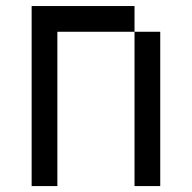

<svg xmlns="http://www.w3.org/2000/svg" viewBox="-20 -628 648 648"><path d="M434 0H520.8V-520.8H434ZM86.8 0V-607.6H434V-520.8H173.6V0Z"/></svg>

Font: 8-bit Operator+
Style: Regular
Weight: 400
Designer: GrandChaos9000
Foundry: Grand Chaos Productions
Version: Version 1.2.0 - April 24, 2014